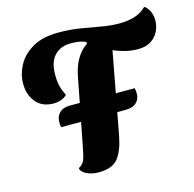

<svg xmlns="http://www.w3.org/2000/svg" viewBox="-107 -827 970 958"><g transform="rotate(-15 378.0 -347.5)"><path d="M288 22Q254 22 227 9.5Q200 -3 196 -24Q219 -35 227.5 -57.5Q236 -80 245 -130L310 -465Q329 -568 397 -614L395 -623Q372 -632 354.5 -634Q337 -636 317 -636Q265 -636 234 -603Q203 -570 203 -507Q202 -478 207.5 -451.5Q213 -425 229 -394Q215 -380 196 -374Q177 -368 162 -368Q99 -368 67.5 -408Q36 -448 37 -504Q37 -551 61.5 -597Q86 -643 138 -673.5Q190 -704 272 -704Q332 -704 384.5 -695.5Q437 -687 485 -678Q533 -669 580 -669Q621 -669 656 -679Q691 -689 720 -717Q738 -705 747 -683.5Q756 -662 756 -637Q756 -610 743.5 -583Q731 -556 704.5 -538.5Q678 -521 637 -521Q601 -521 570 -529Q539 -537 511 -549L432 -127Q418 -53 388 -15.5Q358 22 288 22ZM164.6 -244.3Q162.5 -250.7 161.9 -258.7Q161.4 -266.7 161.4 -272.1Q162.5 -301.9 181.1 -319.5Q199.8 -337.1 230.7 -337.1H568.9Q572.1 -322.2 572.1 -308.3Q572.1 -280.6 553.4 -262.5Q534.7 -244.3 494.2 -244.3Z"/></g></svg>

Font: Sansita Swashed
Style: Bold
Weight: 700
Designer: Pablo Cosgaya
Foundry: Omnibus-Type
Version: Version 1.003; ttfautohint (v1.8.3)